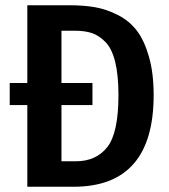

<svg xmlns="http://www.w3.org/2000/svg" viewBox="-20 -711 644 731"><path d="M245 -691Q299 -691 342 -683.5Q385 -676 428.5 -654Q472 -632 500.5 -595Q529 -558 547 -495.5Q565 -433 565 -349Q565 0 260 0H84V-311H17V-395H84V-691ZM269 -97Q346 -97 388.5 -151Q431 -205 431 -349Q431 -425 418.5 -475.5Q406 -526 381.5 -551Q357 -576 330 -585Q303 -594 266 -594H214V-395H332V-311H214V-97Z"/></svg>

Font: Fira Sans Condensed Medium
Style: Regular
Weight: 500
Width: 3
Designer: Carrois Corporate & Edenspiekermann AG
Foundry: Carrois Corporate GbR & Edenspiekermann AG
Version: Version 4.203;PS 004.203;hotconv 1.0.88;makeotf.lib2.5.64775